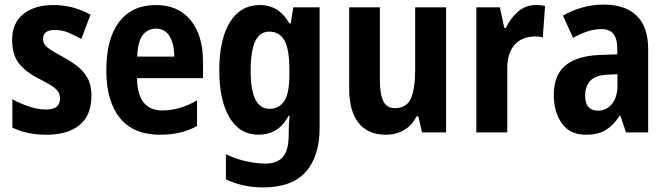

<svg xmlns="http://www.w3.org/2000/svg" viewBox="-20 -578 2912 838"><path d="M379 -161Q379 -74 327 -32Q275 10 183 10Q139 10 103.5 2.5Q68 -5 34 -21V-145Q66 -127 105.5 -113.5Q145 -100 182 -100Q213 -100 227.5 -112.5Q242 -125 242 -148Q242 -160 237.5 -171.5Q233 -183 214.5 -197Q196 -211 153 -233Q91 -264 62 -302Q33 -340 33 -405Q33 -477 81.5 -516.5Q130 -556 214 -556Q256 -556 295 -546Q334 -536 375 -514L335 -408Q305 -424 279 -435.5Q253 -447 218 -447Q168 -447 168 -408Q168 -396 173.5 -386Q179 -376 197 -363.5Q215 -351 254 -330Q289 -311 317.5 -289Q346 -267 362.5 -236.5Q379 -206 379 -161Z M660 -556Q758 -556 812 -490Q866 -424 866 -309V-237H578Q580 -96 688 -96Q765 -96 840 -140V-28Q772 10 679 10Q562 10 503 -63.5Q444 -137 444 -270Q444 -410 500.5 -483Q557 -556 660 -556ZM660 -453Q625 -453 603 -425Q581 -397 579 -331H741Q740 -387 720 -420Q700 -453 660 -453Z M1115 -556Q1153 -556 1184.5 -538.5Q1216 -521 1243 -476H1249L1260 -546H1375V-21Q1375 105 1314 172.5Q1253 240 1129 240Q1085 240 1045 231.5Q1005 223 966 205V95Q1012 117 1057 126.5Q1102 136 1139 136Q1189 136 1214.5 107.5Q1240 79 1240 10V2Q1240 -17 1241 -36.5Q1242 -56 1244 -73H1240Q1213 -25 1180 -7.5Q1147 10 1109 10Q1026 10 981.5 -65.5Q937 -141 937 -270Q937 -405 983 -480.5Q1029 -556 1115 -556ZM1155 -440Q1114 -440 1094 -398Q1074 -356 1074 -268Q1074 -103 1156 -103Q1198 -103 1220.5 -136.5Q1243 -170 1243 -253V-274Q1243 -365 1221 -402.5Q1199 -440 1155 -440Z M1927 -546V0H1822L1806 -70H1798Q1778 -30 1743 -10Q1708 10 1664 10Q1586 10 1545 -41.5Q1504 -93 1504 -191V-546H1638V-228Q1638 -167 1653 -136.5Q1668 -106 1702 -106Q1756 -106 1774 -149.5Q1792 -193 1792 -274V-546Z M2319 -556Q2327 -556 2337.5 -555.5Q2348 -555 2359 -552L2349 -414Q2343 -417 2332 -418Q2321 -419 2317 -419Q2259 -419 2226.5 -383Q2194 -347 2194 -279V0H2059V-546H2162L2181 -456H2188Q2206 -496 2239.5 -526Q2273 -556 2319 -556Z M2615 -558Q2709 -558 2759 -509.5Q2809 -461 2809 -363V0H2712L2688 -73H2685Q2657 -31 2624 -10.5Q2591 10 2537 10Q2467 10 2432 -40Q2397 -90 2397 -163Q2397 -250 2447.5 -292Q2498 -334 2596 -338L2674 -341V-368Q2674 -451 2606 -451Q2575 -451 2545.5 -441.5Q2516 -432 2481 -413L2437 -510Q2477 -533 2522.5 -545.5Q2568 -558 2615 -558ZM2631 -252Q2580 -250 2557 -226Q2534 -202 2534 -161Q2534 -126 2549 -110.5Q2564 -95 2590 -95Q2627 -95 2651 -124.5Q2675 -154 2675 -205V-254Z"/></svg>

Font: Noto Sans Tamil Condensed
Style: Bold
Weight: 700
Width: 3
Designer: Jelle Bosma - Monotype Design Team
Foundry: Monotype Imaging Inc.
Version: Version 2.004; ttfautohint (v1.8.4.7-5d5b)